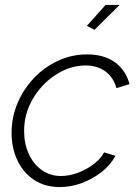

<svg xmlns="http://www.w3.org/2000/svg" viewBox="-20 -750 562 780"><path d="M223 10Q162 10 118 -19.5Q74 -49 50.5 -99Q27 -149 27 -210Q27 -274 51.5 -331.5Q76 -389 118.5 -433.5Q161 -478 216.5 -503.5Q272 -529 334 -529Q403 -529 447.5 -496.5Q492 -464 506 -408L453 -392Q441 -436 408 -460Q375 -484 329 -484Q281 -484 236.5 -463Q192 -442 156 -405Q120 -368 99 -320Q78 -272 78 -218Q78 -166 97 -124.5Q116 -83 150 -59Q184 -35 228 -35Q262 -35 297.5 -48.5Q333 -62 361.5 -84Q390 -106 403 -131L449 -117Q429 -80 393 -51.5Q357 -23 312.5 -6.5Q268 10 223 10ZM364 -629 333 -645 409 -730H466Z"/></svg>

Font: Raleway Light
Style: Italic
Weight: 300
Italic angle: -12°
Designer: Matt McInerney, Pablo Impallari, Rodrigo Fuenzalida
Foundry: Matt McInerney, Pablo Impallari, Rodrigo Fuenzalida
Version: Version 4.026